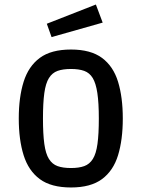

<svg xmlns="http://www.w3.org/2000/svg" viewBox="-20 -816 627 849"><path d="M294 13Q206 13 156 -24Q106 -61 84.5 -129.5Q63 -198 63 -292Q63 -386 84.5 -454.5Q106 -523 156 -560Q206 -597 294 -597Q381 -597 431 -560Q481 -523 502 -454.5Q523 -386 523 -292Q523 -198 502 -129.5Q481 -61 431 -24Q381 13 294 13ZM294 -73Q329 -73 352.5 -81.5Q376 -90 390.5 -113Q405 -136 411 -179.5Q417 -223 417 -292Q417 -361 410.5 -404.5Q404 -448 390 -471Q376 -494 352.5 -502.5Q329 -511 294 -511Q258 -511 234.5 -502.5Q211 -494 196.5 -471Q182 -448 176 -404.5Q170 -361 170 -292Q170 -223 176 -179.5Q182 -136 196.5 -113Q211 -90 234.5 -81.5Q258 -73 294 -73ZM208 -652 187 -711 404 -796 434 -716Z"/></svg>

Font: Ruda SemiBold
Style: Regular
Weight: 600
Designer: Mariela Monsalve and Angelina Sanchez
Foundry: Mariela Monsalve and Angelina Sanchez
Version: Version 2.001